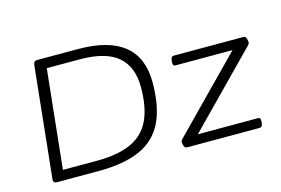

<svg xmlns="http://www.w3.org/2000/svg" viewBox="-91 -896 1596 1091"><g transform="rotate(-15 707.0 -350.0)"><path d="M123 0Q99 0 102 -24L170 -676Q171 -688 176 -694Q181 -700 193 -700H433Q794 -700 794 -408Q794 -265 750 -174.5Q706 -84 611.5 -42Q517 0 366 0ZM173 -59H373Q496 -59 573.5 -94Q651 -129 687 -204Q723 -279 723 -399Q723 -519 651.5 -580Q580 -641 427 -641H234ZM887 0Q876 0 871 -12.5Q866 -25 866 -35Q866 -40 868 -44.5Q870 -49 877 -56L1280 -467H944Q928 -467 930 -490L931 -500Q933 -523 949 -523H1359Q1370 -523 1375 -510.5Q1380 -498 1380 -488Q1380 -483 1378 -478.5Q1376 -474 1369 -467L966 -56H1320Q1336 -56 1334 -33L1333 -23Q1331 0 1314 0Z"/></g></svg>

Font: Asap Expanded Expanded Light
Style: Italic
Weight: 300
Width: 7
Italic angle: -6°
Designer: Pablo Cosgaya
Foundry: Omnibus-Type
Version: Version 3.001; ttfautohint (v1.8.4.7-5d5b)